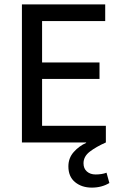

<svg xmlns="http://www.w3.org/2000/svg" viewBox="-20 -650 541 876"><path d="M463 0Q418 20 389.5 42Q361 64 361 95Q361 119 376.5 132.5Q392 146 416 146Q445 146 466 138L479 185Q444 206 399 206Q353 206 322.5 181Q292 156 292 109Q292 71 316.5 43.5Q341 16 373 2V0H80V-630H460V-554H172V-365H434V-290H172V-76H463Z"/></svg>

Font: Mukta Vaani
Style: Regular
Weight: 400
Designer: Noopur Datye, Girish Dalvi, Yashodeep Gholap, Pallavi Karambelkar
Foundry: Ek Type
Version: Version 2.538;PS 1.000;hotconv 16.6.51;makeotf.lib2.5.65220;